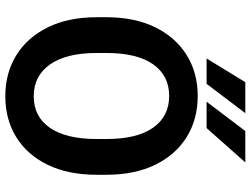

<svg xmlns="http://www.w3.org/2000/svg" viewBox="-131 -810 951 729"><g transform="rotate(90 344.5 -445.5)"><path d="M643.6 -373.5V-336.9Q643.6 -229.5 606 -151.6Q568.4 -73.7 501.2 -32Q434.1 9.8 345.2 9.8Q257.3 9.8 189.7 -32Q122.1 -73.7 83.7 -151.6Q45.4 -229.5 45.4 -336.9V-373.5Q45.4 -481.4 83.5 -559.1Q121.6 -636.7 189 -678.7Q256.3 -720.7 344.2 -720.7Q433.1 -720.7 500.5 -678.7Q567.9 -636.7 605.7 -559.1Q643.6 -481.4 643.6 -373.5ZM507.8 -336.9V-374.5Q507.8 -490.2 464.8 -551.3Q421.9 -612.3 344.2 -612.3Q267.1 -612.3 224.1 -551.3Q181.2 -490.2 181.2 -374.5V-336.9Q181.2 -221.7 224.6 -159.9Q268.1 -98.1 345.2 -98.1Q423.3 -98.1 465.6 -159.9Q507.8 -221.7 507.8 -336.9ZM366.2 -754.4 477.5 -901.4H596.7L466.3 -754.4ZM202.1 -754.4 292 -901.4H409.7L298.3 -754.4Z"/></g></svg>

Font: Vazirmatn FD SemiBold
Style: Regular
Weight: 600
Designer: Saber Rastikerdar
Foundry: Saber Rastikerdar
Version: Version 33.001